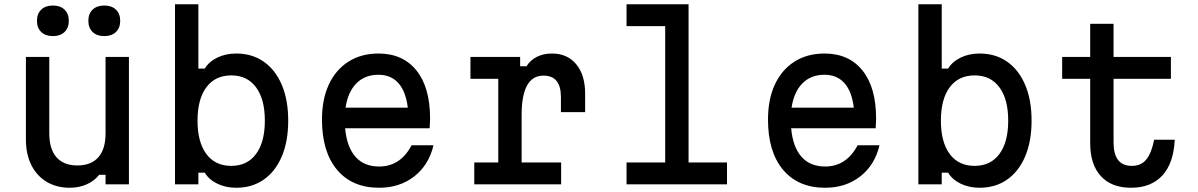

<svg xmlns="http://www.w3.org/2000/svg" viewBox="-20 -868 5640 904"><path d="M587 -600V0H477V-45H447Q424 -16 388 0Q352 16 309 16Q246 16 199.5 -12Q153 -40 127.5 -91Q102 -142 102 -211V-600H212V-241Q212 -166 246 -127.5Q280 -89 344 -89Q409 -89 443 -127.5Q477 -166 477 -241V-600ZM229 -698Q194 -698 174 -717.5Q154 -737 154 -770Q154 -803 174 -822.5Q194 -842 229 -842Q264 -842 284 -822.5Q304 -803 304 -770Q304 -737 284 -717.5Q264 -698 229 -698ZM471 -698Q436 -698 416 -717.5Q396 -737 396 -770Q396 -803 416 -822.5Q436 -842 471 -842Q506 -842 526 -822.5Q546 -803 546 -770Q546 -737 526 -717.5Q506 -698 471 -698Z M1092 16Q1043 16 1003.5 -3Q964 -22 944 -55H914V0H804V-848H914V-545H944Q964 -578 1003.5 -597Q1043 -616 1092 -616Q1167 -616 1222 -577.5Q1277 -539 1307 -468Q1337 -397 1337 -300Q1337 -203 1307 -132Q1277 -61 1222 -22.5Q1167 16 1092 16ZM1069 -87Q1144 -87 1185.5 -143Q1227 -199 1227 -300Q1227 -401 1185.5 -457Q1144 -513 1069 -513Q993 -513 951.5 -457Q910 -401 910 -300Q910 -199 951.5 -143Q993 -87 1069 -87Z M2021 -184Q1999 -91 1930.5 -37.5Q1862 16 1765 16Q1638 16 1567 -68.5Q1496 -153 1496 -305Q1496 -401 1528.5 -470.5Q1561 -540 1621 -578Q1681 -616 1762 -616Q1877 -616 1941 -536Q2005 -456 2005 -310Q2005 -299 2004 -287Q2003 -275 2003 -264H1605Q1613 -176 1653.5 -130Q1694 -84 1765 -84Q1865 -84 1918 -184ZM1762 -516Q1698 -516 1658 -475.5Q1618 -435 1607 -361H1900Q1891 -437 1856 -476.5Q1821 -516 1762 -516Z M2195 -600H2429V-556H2459Q2477 -585 2508 -600.5Q2539 -616 2579 -616Q2651 -616 2693 -565.5Q2735 -515 2735 -427V-340H2621V-411Q2621 -512 2539 -512Q2436 -512 2436 -327V-103H2622V0H2213V-103H2326V-497H2195Z M2930 -848H3222V-103H3403V0H2930V-103H3112V-745H2930Z M4121 -184Q4099 -91 4030.5 -37.5Q3962 16 3865 16Q3738 16 3667 -68.5Q3596 -153 3596 -305Q3596 -401 3628.5 -470.5Q3661 -540 3721 -578Q3781 -616 3862 -616Q3977 -616 4041 -536Q4105 -456 4105 -310Q4105 -299 4104 -287Q4103 -275 4103 -264H3705Q3713 -176 3753.5 -130Q3794 -84 3865 -84Q3965 -84 4018 -184ZM3862 -516Q3798 -516 3758 -475.5Q3718 -435 3707 -361H4000Q3991 -437 3956 -476.5Q3921 -516 3862 -516Z M4592 16Q4543 16 4503.5 -3Q4464 -22 4444 -55H4414V0H4304V-848H4414V-545H4444Q4464 -578 4503.5 -597Q4543 -616 4592 -616Q4667 -616 4722 -577.5Q4777 -539 4807 -468Q4837 -397 4837 -300Q4837 -203 4807 -132Q4777 -61 4722 -22.5Q4667 16 4592 16ZM4569 -87Q4644 -87 4685.5 -143Q4727 -199 4727 -300Q4727 -401 4685.5 -457Q4644 -513 4569 -513Q4493 -513 4451.5 -457Q4410 -401 4410 -300Q4410 -199 4451.5 -143Q4493 -87 4569 -87Z M5223 -756V-600H5493V-497H5223V-197Q5223 -87 5309 -87Q5353 -87 5377.5 -117.5Q5402 -148 5414 -210H5511Q5506 -100 5453 -42Q5400 16 5305 16Q5213 16 5163 -39Q5113 -94 5113 -193V-497H4981V-600H5113V-756Z"/></svg>

Font: Martian Mono
Style: Regular
Weight: 400
Monospace: yes
Designer: Roman Shamin
Foundry: Evil Martians
Version: Version 1.000; ttfautohint (v1.8.4.7-5d5b)